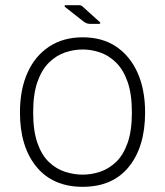

<svg xmlns="http://www.w3.org/2000/svg" viewBox="-20 -711 637 741"><path d="M230 -685Q229 -687 229.5 -689Q230 -691 233 -691H283Q291 -691 294.5 -689Q298 -687 303 -682L366 -625Q368 -624 367 -621.5Q366 -619 363 -619H326Q314 -619 301 -629ZM299 10Q184 10 120.5 -67.5Q57 -145 57 -277Q57 -365 86 -430Q115 -495 169.5 -531Q224 -567 299 -567Q375 -567 428.5 -531Q482 -495 511 -430Q540 -365 540 -277Q540 -145 477.5 -67.5Q415 10 299 10ZM299 -37Q334 -37 367.5 -48.5Q401 -60 428.5 -86.5Q456 -113 472.5 -159.5Q489 -206 489 -277Q489 -348 472.5 -395Q456 -442 428 -469.5Q400 -497 366.5 -508.5Q333 -520 299 -520Q265 -520 231 -508.5Q197 -497 169 -469.5Q141 -442 124.5 -395Q108 -348 108 -277Q108 -206 124.5 -159Q141 -112 169 -85.5Q197 -59 231 -48Q265 -37 299 -37Z"/></svg>

Font: Zain Light
Style: Regular
Weight: 300
Designer: Zain,Boutros
Foundry: Mobile Telecommunications Company (Zain), 2024
Version: Version 1.51; ttfautohint (v1.8.4)